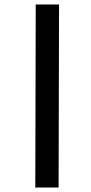

<svg xmlns="http://www.w3.org/2000/svg" viewBox="-20 -720 409 865"><path d="M141 -700H246L244 125H139Z"/></svg>

Font: Epunda Sans ExtraBold
Style: Italic
Weight: 800
Italic angle: -12.0243°
Designer: Simon Atzbach
Foundry: typofactur
Version: Version 2.204; ttfautohint (v1.8.4.7-5d5b)